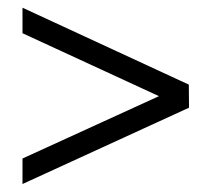

<svg xmlns="http://www.w3.org/2000/svg" viewBox="-20 -556 546 496"><path d="M38.1 -80.6V-146.5L390.6 -307.6L38.1 -470.2V-536.1L467.8 -337.4L468.3 -277.8Z"/></svg>

Font: Elstob 6pt SemiBold
Style: Regular
Weight: 600
Designer: Peter S. Baker
Version: Version 1.015